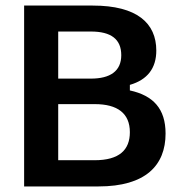

<svg xmlns="http://www.w3.org/2000/svg" viewBox="-20 -670 642 690"><path d="M334.2 0C503.3 0 575 -75.8 575 -190C575 -279.2 530.8 -326.7 446.7 -345V-365C510 -383.3 541.7 -425 541.7 -488.3C541.7 -586.7 472.5 -650 313.3 -650H66.7V0ZM189.2 -556.7H306.7C379.2 -556.7 415.8 -529.2 415.8 -471.7C415.8 -414.2 375.8 -387.5 306.7 -387.5H189.2ZM189.2 -295.8H320.8C402.5 -295.8 446.7 -262.5 446.7 -195C446.7 -131.7 409.2 -94.2 320 -94.2H189.2Z"/></svg>

Font: Familjen Grotesk SemiBold
Style: Regular
Weight: 600
Designer: Anders Wikstroem, Jonas Baeckman, Matilda Gysing, Kristian Moeller
Foundry: Familjen STHLM AB
Version: Version 2.000